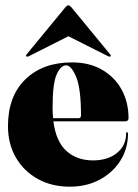

<svg xmlns="http://www.w3.org/2000/svg" viewBox="-20 -693 518 723"><path d="M464 -248Q464 -236 450 -236H181Q191 -159.5 230.5 -124.2Q270 -89 330 -89Q385.5 -89 420.2 -116.8Q455 -144.5 455 -191Q455 -195 458 -195Q462 -195 462 -190Q462 -133 433.2 -87.8Q404.5 -42.5 355 -16.2Q305.5 10 243 10Q175 10 122.5 -19Q70 -48 40 -99.5Q10 -151 10 -218Q10 -330.5 75.5 -394.2Q141 -458 251 -458Q316.5 -458 364.2 -430.5Q412 -403 438 -355.5Q464 -308 464 -248ZM178 -287Q178 -266.5 180 -248H276Q285 -248 285 -259Q285 -359.5 266.8 -403.2Q248.5 -447 229 -447Q209 -447 193.5 -413.2Q178 -379.5 178 -287ZM88 -481Q82 -478.5 79.5 -480.5Q76.5 -483.5 80 -488L227 -666.5Q233 -673 237.5 -673Q242 -673 248 -666.5L395 -488Q399 -483 395.5 -480.5Q393.5 -478.5 387.5 -481L237.5 -556.5Z"/></svg>

Font: Fraunces 144pt S000 Black
Style: Regular
Weight: 900
Version: Version 1.000; ttfautohint (v1.8.3)